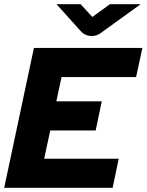

<svg xmlns="http://www.w3.org/2000/svg" viewBox="-43 -897 700 917"><path d="M-23 0 119 -668H637L607 -529H251L226 -413H443L414 -274H197L168 -139H524L495 0ZM395 -725Q363 -725 341 -750L227 -877H342L398 -816L482 -877H629L439 -740Q420 -725 395 -725Z"/></svg>

Font: Atkinson Hyperlegible
Style: Bold Italic
Weight: 700
Italic angle: -12°
Designer: Elliott Scott, Megan Eiswerth, Linus Boman, Theodore Petrosky
Foundry: Braille Institute
Version: Version 1.006; ttfautohint (v1.8.3)